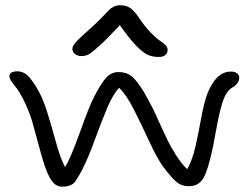

<svg xmlns="http://www.w3.org/2000/svg" viewBox="-20 -768 947 732"><path d="M291 -554.2Q274.9 -554.2 265.4 -562.3Q255.9 -570.3 255.9 -582Q255.9 -592.3 269.3 -607.4Q282.7 -622.6 335 -668.9Q353 -685.5 371.1 -704.3Q389.2 -723.1 396.2 -730.5Q403.3 -737.8 414.1 -742.9Q424.8 -748 439 -748Q460.9 -748 476.8 -737.3Q492.7 -726.6 512.2 -696.8Q533.2 -665.5 554.9 -643.3Q576.7 -621.1 589.6 -613Q602.5 -605 610.8 -596.4Q619.1 -587.9 619.1 -578.1Q619.1 -565.4 610.1 -558.1Q601.1 -550.8 585.9 -550.8Q562 -550.8 543.7 -558.8Q525.4 -566.9 499.5 -593.5Q473.6 -620.1 437 -671.9Q387.2 -618.7 356.9 -591.6Q326.7 -564.5 315.2 -559.3Q303.7 -554.2 291 -554.2ZM217.8 -56.2Q193.8 -56.2 177.5 -78.1Q161.1 -100.1 144 -155.8Q137.7 -176.3 124.8 -224.9Q111.8 -273.4 102.5 -305.4Q93.3 -337.4 74.5 -377.7Q55.7 -418 33.2 -444.8Q12.2 -469.7 16.8 -482.9Q21.5 -496.1 45.9 -496.1Q63.5 -496.1 78.4 -485.8Q93.3 -475.6 115.2 -440.9Q140.6 -402.8 158.9 -344Q177.2 -285.2 193.6 -224.9Q210 -164.6 228 -130.9Q249 -164.1 284.7 -263.7Q320.3 -363.3 336.9 -395Q364.7 -450.2 384.8 -471.7Q404.8 -493.2 431.2 -493.2Q452.1 -493.2 467.8 -486.1Q483.4 -479 499.5 -459.2Q515.6 -439.5 528.6 -417.2Q541.5 -395 564 -352.1Q570.8 -337.9 588.1 -299.3Q605.5 -260.7 618.4 -234.1Q631.3 -207.5 652.1 -175Q672.9 -142.6 693.8 -123Q713.9 -158.7 725.6 -211.2Q737.3 -263.7 747.6 -320.6Q757.8 -377.4 771 -412.1Q787.1 -451.7 808.8 -473.4Q830.6 -495.1 861.8 -495.1Q874 -495.1 883.1 -489Q892.1 -482.9 892.1 -473.1Q892.1 -449.2 865.2 -434.1Q852.5 -426.8 842.3 -409.7Q832 -392.6 824.7 -366.2Q817.4 -339.8 812.7 -317.9Q808.1 -295.9 802 -262Q795.9 -228 793 -212.9Q773.4 -119.6 755.4 -88.9Q737.3 -58.1 700.2 -58.1Q672.9 -58.1 654.8 -72.5Q636.7 -86.9 604 -129.9Q579.1 -163.6 549.1 -228.8Q519 -293.9 490.2 -350.8Q461.4 -407.7 434.1 -433.1Q410.6 -408.2 388.9 -356.9Q367.2 -305.7 341.8 -235.8Q316.4 -166 293.9 -122.1Q272.5 -81.1 263.2 -71.8Q248 -56.2 217.8 -56.2Z"/></svg>

Font: Shantell Sans Irregular Bouncy
Style: Regular
Weight: 300
Designer: Stephen Nixon, Anya Danilova, Shantell Martin
Foundry: Arrow Type
Version: Version 1.006;[9816181b4]